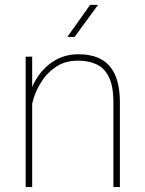

<svg xmlns="http://www.w3.org/2000/svg" viewBox="-20 -758 587 778"><path d="M110.4 0H84V-528.3H110.4V-415.5ZM91.8 -337.4Q98.6 -389.6 125.5 -435.3Q152.3 -481 196.3 -509.5Q240.2 -538.1 297.9 -538.1Q351.6 -538.1 388.9 -518.3Q426.3 -498.5 446 -455.3Q465.8 -412.1 465.8 -341.8V0H439.5V-341.8Q439.5 -409.2 421.1 -446Q402.8 -482.9 370.6 -497.6Q338.4 -512.2 296.4 -512.2Q246.6 -512.2 211.2 -490Q175.8 -467.8 153.1 -434.6Q130.4 -401.4 118.9 -367.2Q107.4 -333 106 -309.6ZM345.2 -738.3H377.4L282.2 -608.4H252.9Z"/></svg>

Font: Heebo Thin
Style: Regular
Weight: 250
Designer: Oded Ezer
Foundry: Ezer Type House
Version: Version 3.100